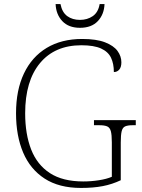

<svg xmlns="http://www.w3.org/2000/svg" viewBox="-20 -916 699 946"><path d="M379 10Q271 10 200 -36Q129 -82 94 -164.5Q59 -247 59 -358Q59 -472 98 -554Q137 -636 210 -680Q283 -724 385 -724Q455 -724 497.5 -707.5Q540 -691 559 -665Q578 -639 578 -609Q578 -585 567.5 -573Q557 -561 541 -561Q541 -602 527 -631.5Q513 -661 478 -677Q443 -693 381 -693Q250 -693 177 -605Q104 -517 104 -358Q104 -255 133.5 -179.5Q163 -104 226 -63Q289 -22 390 -22Q429 -22 467.5 -28Q506 -34 531 -45V-215Q531 -252 526 -270Q521 -288 507.5 -293.5Q494 -299 470 -299H443V-324H649V-299H633Q610 -299 597 -293.5Q584 -288 579.5 -269.5Q575 -251 575 -214V-28Q533 -8 486.5 1Q440 10 379 10ZM374 -779Q318 -779 287 -812Q256 -845 254 -896H278Q286 -855 311.5 -836.5Q337 -818 374 -818Q410 -818 437 -836.5Q464 -855 471 -896H495Q493 -845 462 -812Q431 -779 374 -779Z"/></svg>

Font: Noto Serif ExtraLight
Style: Regular
Weight: 200
Designer: Monotype Design Team
Foundry: Monotype Imaging Inc.
Version: Version 2.015; ttfautohint (v1.8.4.7-5d5b)